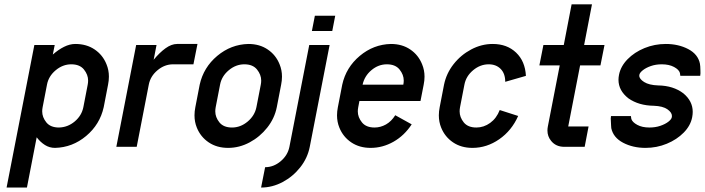

<svg xmlns="http://www.w3.org/2000/svg" viewBox="-20 -676 3245 884"><path d="M363.8 -182.6 383.8 -286.1Q385.7 -295.9 385.7 -305.2Q385.7 -332 366.5 -356Q347.2 -379.9 308.1 -379.9Q269 -379.9 236.3 -352.5Q203.6 -325.2 196.3 -286.1L176.3 -182.6Q174.3 -172.4 174.3 -163.1Q174.3 -136.2 193.4 -112.5Q212.4 -88.9 251.5 -88.9Q292 -89.8 324 -116.7Q356 -143.6 363.8 -182.6ZM457.5 -182.6Q439.9 -103 376.7 -50Q313.5 2.9 233.4 4.9Q208 4.9 187 -8.3Q166 -21.5 148.9 -43.9L104 187.5H10.3L138.2 -468.8H231.9L223.1 -424.8Q248.5 -447.3 274.9 -460.4Q301.3 -473.6 326.7 -473.6Q378.4 -473.6 415.8 -448.2Q453.1 -422.9 470.2 -380.4Q481.4 -353.5 481.4 -323.2Q481.4 -305.2 477.5 -286.1Z M795.4 -473.6H889.2L870.6 -379.9H776.9Q737.8 -379.9 705.1 -352.5Q672.4 -325.2 665 -286.1L609.4 0H515.6L606.9 -468.8H700.7L687.5 -400.9Q714.4 -433.6 741.9 -453.6Q769.5 -473.6 795.4 -473.6Z M1180.7 -286.1Q1182.6 -295.9 1182.6 -305.2Q1182.6 -332 1163.3 -356Q1144 -379.9 1105 -379.9Q1065.9 -379.9 1033.2 -352.5Q1000.5 -325.2 993.2 -286.1L973.1 -182.6Q971.2 -172.4 971.2 -163.1Q971.2 -136.2 990.2 -112.5Q1009.3 -88.9 1048.3 -88.9Q1087.4 -88.9 1120.1 -116.2Q1152.8 -143.6 1160.6 -182.6ZM1274.4 -286.1 1254.4 -182.6Q1244.1 -130.9 1210.4 -88.4Q1176.8 -45.9 1129.4 -20.5Q1082 4.9 1030.3 4.9Q978.5 4.9 940.9 -20.5Q903.3 -45.9 886.2 -88.4Q875.5 -114.7 875.5 -145Q875.5 -163.1 879.4 -182.6L899.4 -286.1Q917 -365.7 980.2 -418.7Q1043.5 -471.7 1123.5 -473.6Q1175.3 -473.6 1212.6 -448.2Q1250 -422.9 1267.1 -380.4Q1278.3 -353.5 1278.3 -323.2Q1278.3 -305.2 1274.4 -286.1Z M1403.8 -468.8H1497.6L1406.2 0Q1396 51.8 1362.5 94.2Q1329.1 136.7 1281.5 162.1Q1233.9 187.5 1182.1 187.5L1200.7 93.8Q1239.7 93.8 1272.2 66.4Q1304.7 39.1 1312.5 0ZM1416 -533.2 1429.7 -603.5H1523.4L1509.8 -533.2Z M1761.2 -379.9Q1722.2 -379.9 1690.2 -353Q1658.2 -326.2 1649.4 -286.1H1836.9Q1838.9 -295.9 1838.9 -305.2Q1838.9 -332 1819.6 -356Q1800.3 -379.9 1761.2 -379.9ZM1916 -210.9H1634.8L1629.4 -182.6Q1627.4 -172.4 1627.4 -163.1Q1627.4 -136.2 1646.5 -112.5Q1665.5 -88.9 1704.6 -88.9Q1731.9 -88.9 1757.1 -103Q1782.2 -117.2 1799.8 -145.5L1875.5 -103.5Q1841.8 -51.8 1791.7 -23.4Q1741.7 4.9 1686.5 4.9Q1634.8 4.9 1597.2 -20.5Q1559.6 -45.9 1542.5 -88.4Q1531.7 -114.7 1531.7 -145Q1531.7 -163.1 1535.6 -182.6L1555.7 -286.1Q1573.2 -365.7 1636.5 -418.7Q1699.7 -471.7 1779.8 -473.6Q1831.5 -473.6 1868.9 -448.2Q1906.2 -422.9 1923.3 -380.4Q1934.6 -353.5 1934.6 -323.2Q1934.6 -305.2 1930.7 -286.1Z M2280.8 -169.4 2365.7 -142.1Q2335.9 -74.7 2278.6 -34.9Q2221.2 4.9 2155.3 4.9Q2103.5 4.9 2065.9 -20.5Q2028.3 -45.9 2011.2 -88.4Q2000.5 -114.7 2000.5 -145Q2000.5 -163.1 2004.4 -182.6L2024.4 -286.1Q2035.2 -338.4 2068.4 -380.6Q2101.6 -422.9 2149.2 -448.2Q2196.8 -473.6 2248.5 -473.6Q2314.5 -473.6 2356.2 -433.8Q2397.9 -394 2401.4 -326.7L2306.2 -299.3Q2306.2 -337.4 2285.2 -358.6Q2264.2 -379.9 2230 -379.9Q2190.9 -379.9 2158.2 -352.5Q2125.5 -325.2 2118.2 -286.1L2098.1 -182.6Q2096.2 -172.4 2096.2 -163.1Q2096.2 -136.2 2115.2 -112.5Q2134.3 -88.9 2173.3 -88.9Q2207.5 -88.9 2236.8 -110.1Q2266.1 -131.3 2280.8 -169.4Z M2596.2 -93.8H2689.9L2671.9 0H2578.1Q2539.1 0 2517.1 -27.8Q2500.5 -48.3 2500.5 -75.2Q2500.5 -84 2502.4 -93.8L2557.1 -375H2463.4L2481.9 -468.8H2575.7L2611.8 -656.2H2705.6L2669.4 -468.8H2763.2L2744.6 -375H2650.9Z M3126.5 -246.1Q3169.4 -210.4 3169.4 -161.1Q3169.4 -149.4 3167 -136.7Q3159.7 -97.7 3127.9 -65.4Q3096.2 -33.2 3050 -14.2Q3003.9 4.9 2952.1 4.9Q2894 4.9 2848.9 -18.8Q2803.7 -42.5 2794.4 -85.9Q2793.9 -90.3 2793.5 -98.6Q2793 -106.9 2792.7 -115.7Q2792.5 -124.5 2792 -130.9Q2792 -132.8 2793 -139.2V-141.6H2884.8L2886.7 -128.4Q2891.6 -113.3 2914.1 -101.1Q2936.5 -88.9 2970.2 -88.9Q2997.6 -88.9 3020.3 -96.7Q3043 -104.5 3057.4 -115.7Q3071.8 -127 3073.2 -136.7Q3073.7 -139.6 3073.7 -142.1Q3073.7 -158.2 3052.7 -172.9Q3031.7 -187.5 2990.7 -189Q2920.9 -189.9 2873.5 -223.1Q2827.6 -258.8 2827.6 -308.6Q2827.6 -319.8 2830.1 -332Q2837.9 -371.1 2869.4 -403.3Q2900.9 -435.5 2947.3 -454.6Q2993.7 -473.6 3045.4 -473.6Q3103.5 -473.6 3148.7 -450Q3193.8 -426.3 3202.6 -382.8Q3203.6 -378.4 3204.1 -370.1Q3204.6 -361.8 3204.8 -353Q3205.1 -344.2 3205.1 -338.4Q3205.1 -335.9 3204.1 -329.6V-327.1H3112.3L3110.4 -340.3Q3106 -355.5 3083.3 -367.7Q3060.5 -379.9 3026.9 -379.9Q2999.5 -379.9 2977.1 -372.1Q2954.6 -364.3 2940.2 -353Q2925.8 -341.8 2923.8 -332Q2923.3 -330.1 2923.3 -327.6Q2923.3 -312.5 2945.8 -298.3Q2968.3 -284.2 3009.8 -282.7Q3080.1 -281.7 3126.5 -246.1Z"/></svg>

Font: Lambda
Style: Italic
Weight: 400
Italic angle: -11°
Designer: GGBotNet
Version: 0.22